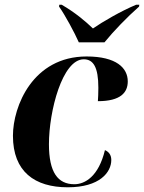

<svg xmlns="http://www.w3.org/2000/svg" viewBox="-20 -786 612 816"><path d="M315 -606H424C462 -653 521 -714 571 -758L572 -766H559C494 -739 417 -694 375 -665C344 -695 299 -733 242 -766H232L231 -758C256 -723 297 -647 315 -606ZM268 10C404 10 453 -54 453 -106C453 -130 440 -142 426 -148C399 -36 341 -3 296 -3C226 -3 188 -53 188 -173C188 -314 245 -534 336 -534C377 -534 398 -500 398 -413C398 -389 397 -371 396 -356C493 -356 523 -393 523 -440C523 -497 475 -546 348 -546C120 -546 35 -335 35 -209C35 -56 128 10 268 10Z"/></svg>

Font: Noto Serif Display
Style: Bold Italic
Weight: 700
Italic angle: -12°
Designer: Monotype Design Team
Foundry: Monotype Imaging Inc.
Version: Version 2.009